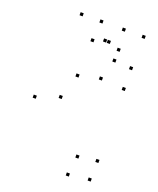

<svg xmlns="http://www.w3.org/2000/svg" viewBox="-173 -1051 966 1177"><g transform="rotate(20 310.0 -463.0)"><path d="M67.9 -356.4V-376.4H47.9V-356.4ZM421.6 22.6V2.6H401.6V22.6ZM558.1 5.7V-14.3H538.1V5.7ZM563.5 -117.4V-137.4H543.5V-117.4ZM439.2 -100.9V-120.9H419.2V-100.9ZM218 -409.2V-429.2H198V-409.2ZM269.8 -568V-588H249.8V-568ZM410.8 -599.9V-619.9H390.8V-599.9ZM564.6 -587.4V-607.4H544.6V-587.4ZM563 -722.4V-742.4H543V-722.4ZM450.9 -731.5V-751.5H430.9V-731.5ZM294.5 -929.4V-949.4H274.5V-929.4ZM379.8 -827.4V-847.4H359.8V-827.4ZM355.2 -827.4V-847.4H335.2V-827.4ZM440.5 -929.4V-949.4H420.5V-929.4ZM569.8 -929.4V-949.4H549.8V-929.4ZM452.8 -802.5V-822.5H432.8V-802.5ZM282.2 -802.5V-822.5H262.2V-802.5ZM165.2 -929.4V-949.4H145.2V-929.4Z"/></g></svg>

Font: Monaspace Argon Dots Var
Style: Regular
Weight: 400
Designer: Riley Cran and the Lettermatic Team
Version: Version 1.100 (Monaspace Argon Dots)